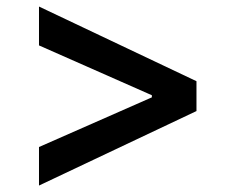

<svg xmlns="http://www.w3.org/2000/svg" viewBox="-20 -580 695 584"><path d="M577.6 -242.2 98.6 -15.6V-132.8L445.8 -285.6L441.9 -279.8V-295.4L445.8 -288.6L98.6 -441.9V-560.1L577.6 -333Z"/></svg>

Font: Inter Cardless Tabular Medium
Style: Regular
Weight: 500
Designer: Rasmus Andersson
Foundry: rsms
Version: Version 4.000;git-4fc901f